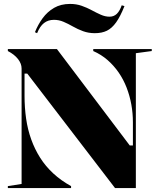

<svg xmlns="http://www.w3.org/2000/svg" viewBox="-20 -958 807 978"><path d="M20 0V-10L90 -21V-609Q90 -634 71.5 -657.5Q53 -681 20 -698V-708H270L641 -217H657V-335Q657 -381 649 -425.5Q641 -470 625 -511.5Q609 -553 584.5 -588.5Q560 -624 528 -652Q496 -680 455 -698V-708H753V-698L672 -687V0H566L119 -583H105V-471Q105 -410 113 -354Q121 -298 139 -248Q157 -198 184.5 -154.5Q212 -111 251.5 -74.5Q291 -38 342 -10V0ZM463 -789Q431 -789 403.5 -799Q376 -809 351.5 -823Q327 -837 303.5 -847Q280 -857 255 -857Q225 -857 204 -840.5Q183 -824 169 -789L158 -794Q173 -832 197 -865Q221 -898 255.5 -918Q290 -938 337 -938Q369 -938 396 -928.5Q423 -919 447 -906Q471 -893 493.5 -883Q516 -873 538 -873Q560 -873 575 -887.5Q590 -902 600 -931L614 -927Q593 -874 571.5 -844Q550 -814 524.5 -801.5Q499 -789 463 -789Z"/></svg>

Font: Kalnia SemiBold
Style: Regular
Weight: 600
Designer: Frida Medrano
Foundry: Frida Medrano
Version: Version 1.105